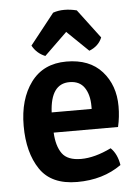

<svg xmlns="http://www.w3.org/2000/svg" viewBox="-53 -776 606 832"><g transform="rotate(-5 249.5 -360.0)"><path d="M446 -208H166Q169 -149 192.5 -116.5Q216 -84 275 -84Q334 -84 406 -119Q434 -92 442 -43Q362 14 249.5 14Q137 14 88 -59Q39 -132 39 -248Q39 -364 93 -437Q147 -510 247.5 -510Q348 -510 402 -449.5Q456 -389 456 -297Q456 -251 446 -208ZM253 -420Q171 -420 165 -296H339V-308Q339 -358 318 -389Q297 -420 253 -420ZM351 -548 258 -638 159 -542Q122 -557 103 -592L209 -726Q232 -734 258 -734Q284 -734 312 -727L407 -601Q392 -564 351 -548Z"/></g></svg>

Font: Signika Negative
Style: Semibold
Weight: 600
Designer: Anna Giedrys
Foundry: Anna Giedrys
Version: Version 1.001